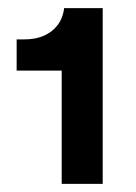

<svg xmlns="http://www.w3.org/2000/svg" viewBox="-20 -789 336 473"><path d="M132 -336V-615H21V-692H40Q82 -692 108 -713Q134 -734 138 -769H233V-336Z"/></svg>

Font: Mona Sans ExtraLight
Style: Bold
Weight: 700
Version: Version 2.000